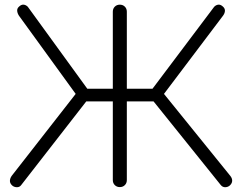

<svg xmlns="http://www.w3.org/2000/svg" viewBox="-20 -801 1036 822"><path d="M31 -8Q22 -17 22.5 -27.5Q23 -38 30 -48L304 -399L61 -734Q54 -745 53.5 -755.5Q53 -766 63 -774Q72 -782 81.5 -781Q91 -780 99 -772L372 -396L71 -9Q64 1 51.5 0.5Q39 0 31 -8ZM493 0Q480 0 471.5 -8.5Q463 -17 463 -30V-367H319V-421H463V-751Q463 -764 471.5 -772.5Q480 -781 493 -781Q506 -781 514.5 -772.5Q523 -764 523 -751V-421H667V-367H523V-30Q523 -17 514.5 -8.5Q506 0 493 0ZM965 -8Q957 0 945 0.5Q933 1 925 -9L614 -396L897 -772Q905 -780 914.5 -781Q924 -782 933 -774Q943 -766 943 -755.5Q943 -745 935 -734L682 -399L966 -48Q974 -38 974 -27.5Q974 -17 965 -8Z"/></svg>

Font: ComfortaaLight
Style: Regular
Weight: 300
Designer: Johan Aakerlund
Foundry: Johan Aakerlund
Version: Version 3.104; ttfautohint (v1.8.1.43-b0c9)